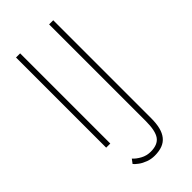

<svg xmlns="http://www.w3.org/2000/svg" viewBox="-282 -767 1054 1054"><g transform="rotate(-45 245.0 -240.0)"><path d="M141 142 123 166Q131 176 148.5 189Q166 202 190.5 211Q215 220 241 220Q276 220 301 210.5Q326 201 342 181Q358 161 365.5 131Q373 101 373 60V-700H341V50Q341 126 318.5 157.5Q296 189 242 189Q210 189 183.5 174.5Q157 160 141 142ZM84 -700V0H116V-700Z"/></g></svg>

Font: Jost ExtraLight
Style: Regular
Weight: 250
Version: Version 3.710